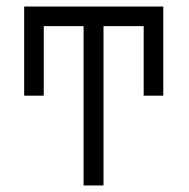

<svg xmlns="http://www.w3.org/2000/svg" viewBox="-20 -617 580 588"><path d="M54 -597H480V-324H420V-537H297V-49H236V-537H114V-324H54Z"/></svg>

Font: 3270 Nerd Font
Style: Regular
Weight: 400
Monospace: yes
Version: Version 3.0.1;Nerd Fonts 3.3.0